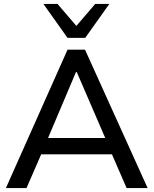

<svg xmlns="http://www.w3.org/2000/svg" viewBox="-20 -958 782 978"><path d="M10 0 324 -705H413L732 0H625L538 -200L582 -172H155L202 -200L115 0ZM367 -591 215 -232 191 -255H546L526 -232L371 -591ZM324 -765 201 -938H273L369 -826L465 -938H537L414 -765Z"/></svg>

Font: Mulish ExtraLight SemiBold
Style: Regular
Weight: 600
Version: Version 3.603